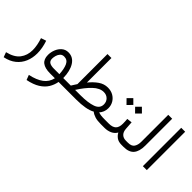

<svg xmlns="http://www.w3.org/2000/svg" viewBox="-16 -1378 2351 2351"><g transform="rotate(45 1159.5 -202.0)"><path d="M23.9 261.2 0.5 197.3Q114.3 170.4 164.3 105Q214.4 39.6 214.4 -51.8Q214.4 -92.3 206.1 -136.2Q197.8 -180.2 182.1 -227.1L249.5 -249.5Q282.7 -152.8 282.7 -63.5Q282.7 16.1 254.6 83Q226.6 149.9 169.2 196.5Q111.8 243.2 23.9 261.2Z M543.9 -342.3Q626 -342.3 672.4 -269Q718.8 -195.8 720.2 -74.2H786.1V0H713.4Q702.6 60.5 670.7 112.3Q638.7 164.1 577.9 202.4Q517.1 240.7 419.4 260.3L395 196.3Q504.4 173.3 568.4 125.7Q632.3 78.1 649.4 0H564.9Q476.6 0 431.9 -34.4Q387.2 -68.8 387.2 -142.6Q387.2 -189.9 405.3 -235.8Q423.3 -281.7 458.5 -312Q493.7 -342.3 543.9 -342.3ZM560.1 -74.2H653.3Q648.4 -164.1 624 -216.6Q599.6 -269 543 -269Q509.8 -269 490.5 -248.5Q471.2 -228 463.1 -199.2Q455.1 -170.4 455.1 -145.5Q455.1 -106.9 481.2 -90.6Q507.3 -74.2 560.1 -74.2Z M1189.9 -378.9Q1243.2 -378.9 1284.2 -355.7Q1325.2 -332.5 1348.9 -292.7Q1372.6 -252.9 1372.6 -203.1Q1372.1 -167.5 1360.6 -139.2Q1349.1 -110.8 1328.6 -87.9Q1348.1 -81.1 1371.6 -77.6Q1395 -74.2 1442.4 -74.2H1460.9V0H1442.9Q1380.9 0 1341.6 -12.5Q1302.2 -24.9 1274.9 -47.4Q1232.9 -23.4 1167.7 -11.7Q1102.5 0 1019.5 0H766.6V-74.2H850.6Q860.4 -91.3 873 -109.6Q885.7 -127.9 895.5 -144.5V-665H963.9V-240.2Q1013.7 -301.3 1069.1 -340.1Q1124.5 -378.9 1189.9 -378.9ZM1192.4 -304.7Q1124.5 -304.7 1057.1 -240.5Q989.7 -176.3 925.3 -74.2H1017.6Q1148.9 -74.2 1224.9 -101.3Q1300.8 -128.4 1300.8 -197.8Q1300.8 -244.1 1270.5 -274.4Q1240.2 -304.7 1192.4 -304.7Z M1649.4 -506.8 1708.5 -448.2 1649.4 -388.7 1590.8 -448.2ZM1501 -506.8 1560.1 -448.2 1501 -388.7 1442.4 -448.2ZM1441.4 -74.2H1509.3Q1572.3 -74.2 1602.3 -103Q1632.3 -131.8 1632.3 -194.8Q1632.3 -216.8 1631.1 -236.6Q1629.9 -256.3 1628.4 -274.9L1695.3 -282.7L1702.6 -176.3Q1706.1 -126.5 1733.2 -100.3Q1760.3 -74.2 1804.7 -74.2H1819.3V0H1803.7Q1749.5 0 1717 -23.7Q1684.6 -47.4 1668.9 -79.6Q1645.5 -38.6 1602.8 -19.3Q1560.1 0 1509.3 0H1441.4Z M1799.8 -74.2H1839.4Q1901.9 -74.2 1924.8 -108.9Q1947.8 -143.6 1947.8 -197.8V-665H2015.6V-198.2Q2015.6 -100.1 1973.6 -50Q1931.6 0 1838.9 0H1799.8Z M2240.7 -665V-0.5H2172.4V-665Z"/></g></svg>

Font: Vazirmatn UI NL Light
Style: Regular
Weight: 300
Designer: Saber Rastikerdar
Foundry: Saber Rastikerdar
Version: Version 33.003